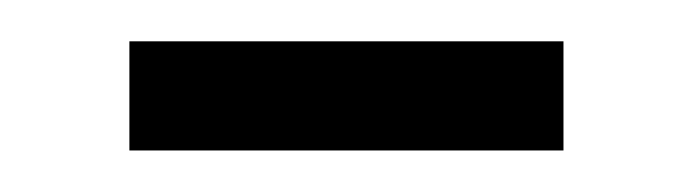

<svg xmlns="http://www.w3.org/2000/svg" viewBox="-20 -408 333 92"><path d="M250 -335.9H42V-388.2H250Z"/></svg>

Font: Margherita Semibold
Style: Regular
Weight: 600
Designer: James Puckett
Foundry: Dunwich Type Founders
Version: Version 1.008;hotconv 1.0.109;makeotfexe 2.5.65596